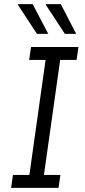

<svg xmlns="http://www.w3.org/2000/svg" viewBox="-20 -915 415 935"><path d="M34 0 43 -63H123L202 -623H122L131 -686H362L353 -623H273L194 -63H274L265 0ZM296 -750 203 -892 204 -895H276L351 -750ZM160 -750 67 -892 68 -895H139L215 -750Z"/></svg>

Font: Chivo ExtraLight
Style: Italic
Weight: 250
Italic angle: -8.05°
Designer: Hector Gatti
Foundry: Omnibus-Type
Version: Version 2.002